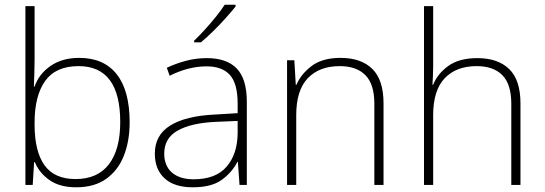

<svg xmlns="http://www.w3.org/2000/svg" viewBox="-20 -786 2315 816"><path d="M127 -535Q127 -509 126 -475Q125 -441 124 -418H127Q145 -471 194.5 -505.5Q244 -540 317 -540Q421 -540 476 -470.5Q531 -401 531 -266Q531 -187 506.5 -124.5Q482 -62 431.5 -26Q381 10 304 10Q234 10 190.5 -20.5Q147 -51 128 -97H125L119 0H88V-760H127ZM314 -505Q217 -505 172 -442Q127 -379 127 -265V-256Q127 -143 169 -84Q211 -25 301 -25Q395 -25 443 -88Q491 -151 491 -267Q491 -505 314 -505Z M859 -539Q944 -539 986.5 -494.5Q1029 -450 1029 -353V0H998L991 -98H989Q965 -52 921.5 -21Q878 10 799 10Q721 10 679.5 -28Q638 -66 638 -133Q638 -212 703.5 -252.5Q769 -293 890 -299L990 -305V-345Q990 -431 957 -467.5Q924 -504 858 -504Q781 -504 701 -464L689 -498Q727 -516 770 -527.5Q813 -539 859 -539ZM894 -268Q792 -263 735 -231Q678 -199 678 -133Q678 -81 711 -52.5Q744 -24 803 -24Q897 -24 943 -77.5Q989 -131 990 -219V-272ZM981 -758Q964 -737 939.5 -709.5Q915 -682 887 -654.5Q859 -627 834 -606H805V-613Q826 -633 851 -660.5Q876 -688 898.5 -716Q921 -744 935 -766H981Z M1427 -540Q1515 -540 1562.5 -493Q1610 -446 1610 -347V0H1571V-345Q1571 -428 1533 -466.5Q1495 -505 1424 -505Q1337 -505 1288 -453.5Q1239 -402 1239 -297V0H1200V-530H1231L1237 -426H1240Q1259 -471 1304.5 -505.5Q1350 -540 1427 -540Z M1821 -504Q1821 -482 1820 -464.5Q1819 -447 1818 -426H1821Q1839 -472 1885 -505.5Q1931 -539 2009 -539Q2096 -539 2144 -492.5Q2192 -446 2192 -347V0H2153V-345Q2153 -428 2115 -466.5Q2077 -505 2006 -505Q1919 -505 1870 -453.5Q1821 -402 1821 -297V0H1782V-760H1821Z"/></svg>

Font: Noto Sans Gujarati UI ExtraLight
Style: Regular
Weight: 200
Designer: Jelle Bosma - Monotype Design Team, Universal Thirst
Foundry: Monotype Imaging Inc.
Version: Version 2.106; ttfautohint (v1.8.4.7-5d5b)